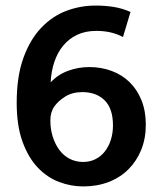

<svg xmlns="http://www.w3.org/2000/svg" viewBox="-20 -660 579 690"><path d="M323 -640Q358 -640 389 -635Q420 -630 449 -617L422 -527Q401 -538 377.5 -543.5Q354 -549 326 -549Q287 -549 257.5 -535Q228 -521 207.5 -496.5Q187 -472 175.5 -438Q164 -404 162 -364Q188 -392 224.5 -405.5Q261 -419 301 -419Q344 -419 381.5 -405Q419 -391 446 -364.5Q473 -338 488.5 -299.5Q504 -261 504 -212Q504 -162 487.5 -121.5Q471 -81 441.5 -51.5Q412 -22 370.5 -6Q329 10 279 10Q235 10 192.5 -6Q150 -22 116 -57.5Q82 -93 61 -150.5Q40 -208 40 -291Q40 -385 64 -451.5Q88 -518 128 -560Q168 -602 218.5 -621Q269 -640 323 -640ZM161 -227Q161 -196 169.5 -169Q178 -142 193 -121.5Q208 -101 230 -89.5Q252 -78 279 -78Q303 -78 323 -88Q343 -98 357 -116Q371 -134 378.5 -158Q386 -182 386 -209Q386 -270 356 -299.5Q326 -329 276 -329Q240 -329 214.5 -313Q189 -297 175 -277Q161 -257 161 -227Z"/></svg>

Font: Mukta SemiBold
Style: Regular
Weight: 600
Designer: Girish Dalvi and Yashodeep Gholap
Foundry: Ek Type
Version: Version 2.538;PS 1.002;hotconv 16.6.51;makeotf.lib2.5.65220;